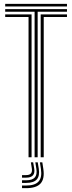

<svg xmlns="http://www.w3.org/2000/svg" viewBox="-20 -820 376 1001"><path d="M160.4 0V-758.7H7.1V-772.5H329.2V-758.7H176.3V0ZM128.8 0V-731.2H7.1V-744.9H144.6V0ZM192.1 0V-744.9H329.2V-731.2H208V0ZM7.1 -786.2V-800H329.2V-786.2ZM188.1 26.4H200.7L206 61.2Q213.5 111.9 191.6 136.5Q169.6 161 116.3 161H94.8V147.3H116.3Q162.4 147.3 181.2 126.2Q200 105.1 193.4 61.2ZM141 26.4H152.9L158.2 57.6Q162.5 81.6 152 93.9Q141.5 106.2 116.3 106.2H94.8V92.9H116.3Q134.3 92.9 141.5 84Q148.7 75.2 145.9 57.6ZM164.2 26.4H176.8L182.1 59.4Q188 96.8 171.9 115.2Q155.8 133.6 116.3 133.6H94.8V119.9H116.3Q148.6 119.9 161.5 105.2Q174.5 90.4 169.5 59.4Z"/></svg>

Font: Big Shoulders Inline Text Thin
Style: Regular
Weight: 100
Designer: Patric King
Foundry: XO Type Co
Version: Version 2.002